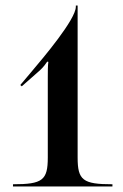

<svg xmlns="http://www.w3.org/2000/svg" viewBox="-20 -675 447 695"><path d="M27 0H387V-8C279.9 -8 261 -22.6 261 -105V-655H254.5V-650.5C254.5 -605 136.9 -466 92 -413L53.4 -367.2L58.8 -362.6L124 -420C137.2 -431.7 147 -446 151 -452L155 -451C153 -437 153 -416 153 -393V-105C153 -22.6 134.1 -8 27 -8Z"/></svg>

Font: Prida01
Style: Bold
Weight: 700
Designer: gluk
Foundry: gluk
Version: Version 00.072